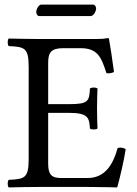

<svg xmlns="http://www.w3.org/2000/svg" viewBox="-20 -815 597 837"><path d="M375 -745C388 -745 399 -766 399 -778C399 -784 395 -795 385 -795H160C149 -795 138 -775 138 -763C138 -756 142 -745 151 -745ZM281 -361H190V-541C190 -585 202 -605 256 -605H331C406 -605 422 -565 444 -496C456.4 -494.2 467.2 -496.3 477 -501C472 -542 457 -638 455 -646C455 -648 454 -649 451 -649C434 -646 426 -645 402 -645H147C116.5 -645 58 -646 18 -647C12 -641 12 -620 18 -614C88 -611 105 -606 105 -523V-122C105 -39 88 -34 18 -31C12 -25 12 -4 18 2C55 1 115 0 148 0H363C411 0 491 2 491 2C505 -48 520 -114 528 -165C517.6 -171 506.1 -173.2 493 -170C473 -98 438 -39 362 -39H246C204 -39 190 -55 190 -102V-323H281C366 -323 369 -300 372 -255C378 -249 399 -249 405 -255C404 -281 403 -308.7 403 -343C403 -371 404 -405 405 -429C399 -435 378 -435 372 -429C369 -374 366 -361 281 -361Z"/></svg>

Font: Libertinus Serif
Style: Regular
Weight: 400
Designer: Philipp H. Poll
Foundry: Khaled Hosny
Version: Version 6.2